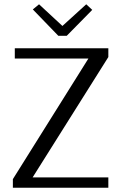

<svg xmlns="http://www.w3.org/2000/svg" viewBox="-20 -875 567 895"><path d="M252 -708 133 -831 162 -855 271 -754 382 -855 410 -829 291 -708ZM40 0V-40L392 -602H49V-650H485V-609L132 -48H485V0Z"/></svg>

Font: Arsenal SC
Style: Regular
Weight: 400
Designer: Andrij Shevchenko
Foundry: Stairsfor
Version: Version 2.001; ttfautohint (v1.8.4.7-5d5b)